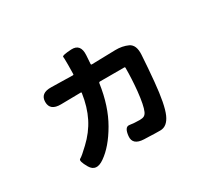

<svg xmlns="http://www.w3.org/2000/svg" viewBox="-132 -854 1264 1150"><g transform="rotate(-30 500.0 -279.5)"><path d="M292 43Q229 87 197 33Q165 -22 180.5 -29.5Q196 -37 244 -83Q304 -139 338.5 -207.5Q373 -276 386 -366Q387 -371 382 -371L244 -369Q169 -368 169 -428Q169 -489 245 -487L393 -484Q398 -484 398 -489L399 -553Q399 -600 397.5 -609.5Q396 -619 461 -623Q527 -626 522 -548L518 -489Q518 -484 523 -484L687 -488Q736 -489 775 -471Q814 -452 810 -386Q805 -301 796 -205Q782 -56 755.5 4Q729 64 681 64Q642 64 604 62L570 61Q493 58 499 -2Q505 -62 537 -57Q569 -52 606 -52Q626 -52 636.5 -58Q647 -64 654 -79Q670 -114 680 -208Q688 -289 688 -366Q688 -371 683 -371H515Q507 -371 506 -363Q485 -217 424 -111.5Q363 -6 292 43Z"/></g></svg>

Font: Resource Han Rounded JP
Style: Bold
Weight: 700
Designer: Cyano Hao (round all glyphs); Ryoko NISHIZUKA 西塚涼子 (kana, bopomofo & ideographs); Paul D. Hunt (Latin, Greek & Cyrillic)
Foundry: Cyano Hao
Version: 0.990